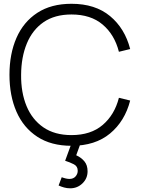

<svg xmlns="http://www.w3.org/2000/svg" viewBox="-20 -755 748 1014"><path d="M351 239.5Q334 239.5 318.5 235.2Q303 231 289.5 224.5L306 181Q330 190 346.5 190Q367.5 190 379 176.8Q390.5 163.5 390.5 147Q390.5 123 369.8 112.5Q349 102 324 94L361.5 -8.5L409.5 -9L382.5 65Q408.5 76.5 425.5 96.8Q442.5 117 442.5 149.5Q442.5 187.5 415.5 213.5Q388.5 239.5 351 239.5ZM357.5 15Q250 15 177 -32.8Q104 -80.5 67 -165Q30 -249.5 30 -360Q30 -470.5 67 -555Q104 -639.5 177 -687.2Q250 -735 357.5 -735Q483 -735 561.2 -670Q639.5 -605 667.5 -496L608 -481.5Q585 -572 522.2 -625.2Q459.5 -678.5 357.5 -678.5Q269 -678.5 210.2 -638Q151.5 -597.5 121.8 -525.5Q92 -453.5 91.5 -360Q90.5 -266.5 120.2 -194.8Q150 -123 209.5 -82.2Q269 -41.5 357.5 -41.5Q459.5 -41.5 522.2 -95Q585 -148.5 608 -238.5L667.5 -224Q639.5 -115 561.2 -50Q483 15 357.5 15Z"/></svg>

Font: Manrope ExtraLight Light
Style: Regular
Weight: 300
Version: Version 4.504